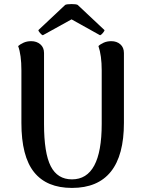

<svg xmlns="http://www.w3.org/2000/svg" viewBox="-20 -909 707 942"><path d="M588 -306Q588 -147 524 -67Q460 13 333 13Q209 13 147 -64.5Q85 -142 85 -306V-564Q85 -640 69 -683Q79 -692 95.5 -699.5Q112 -707 133 -707Q160 -707 178 -691.5Q196 -676 196 -649V-301Q196 -158 229 -93.5Q262 -29 333 -29Q479 -29 479 -301V-564Q479 -636 463 -683Q472 -692 488.5 -699.5Q505 -707 526 -707Q553 -707 570.5 -691.5Q588 -676 588 -649ZM493 -761Q492 -756 484.5 -747Q477 -738 471 -736L331 -814L190 -736Q184 -738 176.5 -747Q169 -756 168 -761L300 -885Q308 -889 332 -889Q353 -889 361 -885Z"/></svg>

Font: Arima Madurai
Style: Bold
Weight: 700
Designer: Joana Correia and Natanael Gama
Foundry: NDISCOVER
Version: Version 1.019